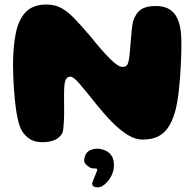

<svg xmlns="http://www.w3.org/2000/svg" viewBox="-20 -604 863 848"><path d="M167.5 24Q134.5 24 113 10.8Q91.5 -2.5 77 -25.5Q69.5 -38 63.5 -58.5Q57.5 -79 53.2 -105Q49 -131 46 -159.5Q43 -188 41.2 -216.2Q39.5 -244.5 38.5 -269.5Q37.5 -294.5 37.5 -313Q37.5 -397.5 50 -458.2Q62.5 -519 94.5 -551.5Q126.5 -584 185.5 -584Q221.5 -584 249.5 -569.2Q277.5 -554.5 308 -523Q338.5 -491.5 381 -441.5Q429.5 -380.5 465.8 -344.5Q502 -308.5 521 -308.5Q529.5 -308.5 535 -311.2Q540.5 -314 544 -321.8Q547.5 -329.5 550 -344.5Q551 -351.5 552.5 -364.8Q554 -378 555.2 -394.5Q556.5 -411 558 -428.8Q559.5 -446.5 561 -463Q562.5 -479.5 564.5 -492.5Q566.5 -505.5 568.5 -512Q580.5 -547.5 603.5 -562.5Q626.5 -577.5 667.5 -577.5Q699.5 -577.5 721 -567Q742.5 -556.5 755.8 -536Q769 -515.5 775 -486Q781 -456.5 781 -418Q781.5 -399.5 780.8 -374.2Q780 -349 778.8 -320.2Q777.5 -291.5 775.2 -261.5Q773 -231.5 769.8 -203Q766.5 -174.5 762 -149.2Q757.5 -124 751.5 -105Q739.5 -65 721.2 -39Q703 -13 675.8 -0.2Q648.5 12.5 609.5 12.5Q577.5 12.5 543.5 -8.5Q509.5 -29.5 474.2 -65.5Q439 -101.5 402.5 -147Q378.5 -177 360.5 -199.2Q342.5 -221.5 329.5 -236.2Q316.5 -251 307 -258.2Q297.5 -265.5 291 -265.5Q276 -265.5 269.5 -250.5Q263 -235.5 263 -190.5Q263 -176 263 -160.2Q263 -144.5 263.2 -128Q263.5 -111.5 263.2 -95.8Q263 -80 262 -65.5Q261 -51 259.8 -38.8Q258.5 -26.5 256 -17Q244 4.5 221.8 14.2Q199.5 24 167.5 24ZM409 223.5Q393.5 222 389.8 215.8Q386 209.5 388 201.5Q391 194 395 184Q399 174 402.5 165.5Q406 158 408 151.8Q410 145.5 409 143Q408 141 405.5 140.5Q403 140 398 140Q390.5 140 383.8 138.5Q377 137 372.5 132.5Q363 127.5 355.8 117.8Q348.5 108 354 90Q360.5 65 384.2 57Q408 49 430 55.5Q458.5 62.5 472.2 82.8Q486 103 482.5 137.5Q480.5 156 471.5 173.2Q462.5 190.5 450.5 202.5Q442 212.5 431 218.2Q420 224 409 223.5Z"/></svg>

Font: Gluten
Style: Bold
Weight: 700
Designer: Tyler Finck
Foundry: Etcetera Type Company
Version: Version 1.204